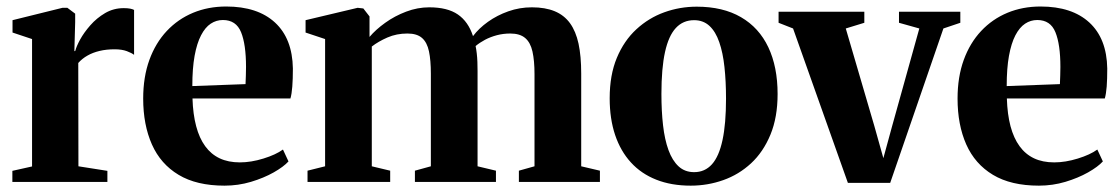

<svg xmlns="http://www.w3.org/2000/svg" viewBox="-20 -559 3442 590"><path d="M18 0V-34L78.5 -47.5V-439L18.5 -459V-497L172 -535H187L211 -517V-491L208.5 -401.5L211.5 -403Q214.5 -416 226.2 -437.5Q238 -459 257.5 -481.2Q277 -503.5 303 -518.8Q329 -534 360 -534Q372 -534 379.8 -532.5Q387.5 -531 392 -528.5V-390.5Q385 -396 369.8 -401.8Q354.5 -407.5 332 -407.5Q307 -407.5 286 -402.5Q265 -397.5 248.8 -388.2Q232.5 -379 220.5 -365.5L221 -48L310 -34V0Z M670 11.5Q584 11.5 528.8 -21.8Q473.5 -55 446.8 -115.2Q420 -175.5 420 -256Q420 -322.5 439 -374.8Q458 -427 492.5 -463.8Q527 -500.5 573.5 -519.8Q620 -539 675 -539Q771.5 -539 825 -489.8Q878.5 -440.5 880 -348.5Q880 -315.5 878.2 -293Q876.5 -270.5 872.5 -256.5H571.5Q573 -208 582.8 -171.2Q592.5 -134.5 610.5 -109.8Q628.5 -85 655 -72.5Q681.5 -60 717 -60Q751.5 -60 789.5 -71.8Q827.5 -83.5 849.5 -99.5L866.5 -63Q851.5 -46.5 821 -29.2Q790.5 -12 751.2 -0.2Q712 11.5 670 11.5ZM571 -294.5 734.5 -300.5Q735 -314 735.5 -327Q736 -340 736 -353.5Q736 -422.5 720.8 -460Q705.5 -497.5 665 -497.5Q644.5 -497.5 627.5 -486.2Q610.5 -475 597.8 -450.5Q585 -426 578 -387.5Q571 -349 571 -294.5Z M925 0V-34.5L979 -48V-439L919 -459V-497L1079 -535L1096.5 -533L1115.5 -508.5V-445.5Q1134.5 -468 1163.8 -489Q1193 -510 1228 -523.2Q1263 -536.5 1299 -536.5Q1355 -536.5 1387 -514.5Q1419 -492.5 1433.5 -448Q1451.5 -472 1479.5 -492Q1507.5 -512 1542 -524.2Q1576.5 -536.5 1614.5 -536.5Q1655.5 -536.5 1684.5 -524.5Q1713.5 -512.5 1731.5 -487.8Q1749.5 -463 1757.8 -424.8Q1766 -386.5 1766 -333V-48L1823.5 -34.5V0H1574.5V-34.5L1622.5 -48V-331Q1622.5 -373 1616.2 -400.8Q1610 -428.5 1593.8 -442.2Q1577.5 -456 1548 -456Q1526.5 -456 1506.8 -450.8Q1487 -445.5 1470.5 -436.8Q1454 -428 1441.5 -417.5Q1443.5 -408 1445 -395.2Q1446.5 -382.5 1447 -368.5Q1447.5 -354.5 1447.5 -340.5V-48L1504 -34.5V0H1255V-34.5L1304 -48V-332.5Q1304 -374 1298.2 -401.2Q1292.5 -428.5 1277 -442.2Q1261.5 -456 1232 -456Q1198.5 -456 1170.5 -443.8Q1142.5 -431.5 1122.5 -416V-48L1179 -34.5V0Z M1853.5 -257Q1853.5 -328.5 1875.5 -381.2Q1897.5 -434 1935.5 -469Q1973.5 -504 2021.2 -521.2Q2069 -538.5 2121 -538.5Q2201.5 -538.5 2257 -506.2Q2312.5 -474 2341 -413.8Q2369.5 -353.5 2369.5 -270Q2369.5 -198.5 2347.5 -145.2Q2325.5 -92 2288 -57.2Q2250.5 -22.5 2202.5 -5.5Q2154.5 11.5 2102.5 11.5Q2043 11.5 1996.8 -6.8Q1950.5 -25 1918.8 -59.8Q1887 -94.5 1870.2 -144.2Q1853.5 -194 1853.5 -257ZM2113 -30Q2146 -30 2167.8 -54.2Q2189.5 -78.5 2200.2 -128.5Q2211 -178.5 2211 -256Q2211 -309 2206.2 -353Q2201.5 -397 2190.2 -429.5Q2179 -462 2160 -479.5Q2141 -497 2113 -497Q2079 -497 2056.8 -473Q2034.5 -449 2023.5 -399Q2012.5 -349 2012.5 -270.5Q2012.5 -217.5 2017.5 -173.8Q2022.5 -130 2034.2 -97.8Q2046 -65.5 2065.2 -47.8Q2084.5 -30 2113 -30Z M2585.5 3 2417 -471.5 2372.5 -489V-523H2636V-489L2579 -471.5L2667 -171L2694.5 -73L2721 -170L2805 -471.5L2742.5 -489V-523H2931V-489L2879 -471.5L2715.5 3Z M3172.5 11.5Q3086.5 11.5 3031.2 -21.8Q2976 -55 2949.2 -115.2Q2922.5 -175.5 2922.5 -256Q2922.5 -322.5 2941.5 -374.8Q2960.5 -427 2995 -463.8Q3029.5 -500.5 3076 -519.8Q3122.5 -539 3177.5 -539Q3274 -539 3327.5 -489.8Q3381 -440.5 3382.5 -348.5Q3382.5 -315.5 3380.8 -293Q3379 -270.5 3375 -256.5H3074Q3075.5 -208 3085.2 -171.2Q3095 -134.5 3113 -109.8Q3131 -85 3157.5 -72.5Q3184 -60 3219.5 -60Q3254 -60 3292 -71.8Q3330 -83.5 3352 -99.5L3369 -63Q3354 -46.5 3323.5 -29.2Q3293 -12 3253.8 -0.2Q3214.5 11.5 3172.5 11.5ZM3073.5 -294.5 3237 -300.5Q3237.5 -314 3238 -327Q3238.5 -340 3238.5 -353.5Q3238.5 -422.5 3223.2 -460Q3208 -497.5 3167.5 -497.5Q3147 -497.5 3130 -486.2Q3113 -475 3100.2 -450.5Q3087.5 -426 3080.5 -387.5Q3073.5 -349 3073.5 -294.5Z"/></svg>

Font: Merriweather 96pt
Style: Bold
Weight: 700
Version: Version 2.100